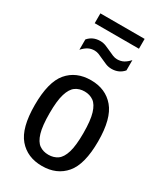

<svg xmlns="http://www.w3.org/2000/svg" viewBox="-224 -994 933 1090"><g transform="rotate(30 242.5 -449.0)"><path d="M242.5 9.5Q146.5 9.5 90.8 -55.5Q35 -120.5 35 -270.5Q35 -421.5 90.2 -486.8Q145.5 -552 242.5 -552Q338.5 -552 394.2 -486Q450 -420 450 -271Q450 -121 394.8 -55.8Q339.5 9.5 242.5 9.5ZM242.5 -64Q277 -64 302 -81.5Q327 -99 340.5 -143.5Q354 -188 354 -269Q354 -352.5 340.2 -397.8Q326.5 -443 301.5 -460.8Q276.5 -478.5 242.5 -478.5Q208.5 -478.5 183.5 -461Q158.5 -443.5 144.8 -398.8Q131 -354 131 -272.5Q131 -189.5 144.5 -144.2Q158 -99 183 -81.5Q208 -64 242.5 -64ZM309 -665.5Q288.5 -665.5 270.2 -673Q252 -680.5 235 -688.5Q219.5 -696 204.8 -702Q190 -708 175.5 -708Q152 -708 133.8 -698.2Q115.5 -688.5 97.5 -668.5V-736Q127.5 -771 176 -771Q196.5 -771 214.8 -763.5Q233 -756 250 -748Q265.5 -740.5 280.2 -734.5Q295 -728.5 309.5 -728.5Q333 -728.5 351.2 -738.2Q369.5 -748 387.5 -768V-700.5Q357.5 -665.5 309 -665.5ZM97.5 -842.5V-907H387.5V-842.5Z"/></g></svg>

Font: Encode Sans Condensed Medium
Style: Regular
Weight: 500
Width: 3
Designer: Multiple Designers
Foundry: Impallari Type
Version: Version 3.000; ttfautohint (v1.8.3) -l 8 -r 50 -G 200 -x 14 